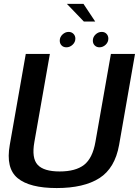

<svg xmlns="http://www.w3.org/2000/svg" viewBox="-20 -948 704 972"><path d="M267 4Q404.5 4 483.2 -46.2Q562 -96.5 583 -214.5L663.5 -675H541.5L463 -229Q448.5 -147 405.8 -113.5Q363 -80 282 -80Q201.5 -80 170.5 -113.8Q139.5 -147.5 154 -229L232.5 -675H110.5L29.5 -214.5Q8.5 -96.5 69.2 -46.2Q130 4 267 4ZM316.5 -708.5Q333.5 -708.5 347.5 -721.5Q361.5 -734.5 361.5 -752.5Q361.5 -767 351.8 -776.8Q342 -786.5 327.5 -786.5Q310.5 -786.5 296.5 -773.5Q282.5 -760.5 282.5 -742Q282.5 -727.5 291.8 -718Q301 -708.5 316.5 -708.5ZM483.5 -708.5Q501 -708.5 514.8 -721.5Q528.5 -734.5 528.5 -752.5Q528.5 -767 519.2 -776.8Q510 -786.5 495 -786.5Q477.5 -786.5 463.8 -773.5Q450 -760.5 450 -742Q450 -727.5 459.5 -718Q469 -708.5 483.5 -708.5ZM404.5 -839H462L402.5 -928.5H318.5Z"/></svg>

Font: Anybody Thin Medium
Style: Italic
Weight: 500
Italic angle: -10°
Version: Version 1.113;gftools[0.9.25]